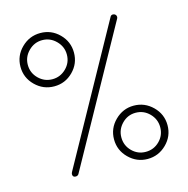

<svg xmlns="http://www.w3.org/2000/svg" viewBox="-105 -797 892 912"><g transform="rotate(-15 341.5 -341.0)"><path d="M264.5 -472.5Q226 -434 172 -434Q118 -434 79 -472.5Q40 -511 40 -565Q40 -619 79 -657.5Q118 -696 172 -696Q226 -696 264.5 -657.5Q303 -619 303 -565Q303 -511 264.5 -472.5ZM159 6Q144 6 144 -9Q144 -14 148 -21L515 -684Q519 -692 528 -692Q535 -692 540 -687.5Q545 -683 545 -676Q545 -672 543 -668L174 -2Q169 6 159 6ZM268 -565Q268 -604 239.5 -632.5Q211 -661 172 -661Q133 -661 104.5 -632.5Q76 -604 76 -565Q76 -525 104.5 -497Q133 -469 172 -469Q211 -469 239.5 -497Q268 -525 268 -565ZM511 14Q458 14 419 -24.5Q380 -63 380 -117Q380 -171 419 -209.5Q458 -248 511 -248Q565 -248 604 -209.5Q643 -171 643 -117Q643 -63 604 -24.5Q565 14 511 14ZM511 -21Q551 -21 579 -49Q607 -77 607 -117Q607 -156 579 -184.5Q551 -213 511 -213Q472 -213 444 -184.5Q416 -156 416 -117Q416 -77 444 -49Q472 -21 511 -21Z"/></g></svg>

Font: Comic Neue Light
Style: Regular
Weight: 300
Designer: Craig Rozynski
Foundry: Craig Rozynski
Version: Version 2.003